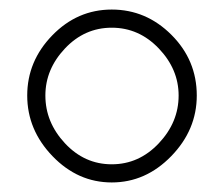

<svg xmlns="http://www.w3.org/2000/svg" viewBox="-20 -788 469 402"><path d="M392 -588Q392 -516 338.5 -461Q285 -406 214 -406Q143 -406 90 -461Q37 -516 37 -588Q37 -660 89.5 -714Q142 -768 214 -768Q286 -768 339 -715Q392 -662 392 -588ZM354 -588Q354 -643 312.5 -686.5Q271 -730 214 -730Q157 -730 116 -686.5Q75 -643 75 -588Q75 -532 116 -488Q157 -444 214 -444Q271 -444 312.5 -488Q354 -532 354 -588Z"/></svg>

Font: Dosis
Style: ExtraLight
Weight: 250
Designer: Edgar Tolentino, Pablo Impallari, Igino Marini
Foundry: Edgar Tolentino, Pablo Impallari, Igino Marini
Version: Version 1.007